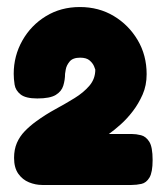

<svg xmlns="http://www.w3.org/2000/svg" viewBox="-20 -723 463 546"><path d="M100 -197Q81 -197 62.5 -204.5Q44 -212 32 -229Q20 -246 20 -274Q20 -298 28 -316.5Q36 -335 50.5 -350Q65 -365 83 -378Q109 -397 137.5 -412.5Q166 -428 192 -444Q218 -460 234.5 -479.5Q251 -499 251 -525Q251 -526 247.5 -534.5Q244 -543 235 -551Q226 -559 208 -559Q187 -559 178 -548Q169 -537 167 -525.5Q165 -514 165 -513Q165 -496 160 -479.5Q155 -463 138.5 -453Q122 -443 86 -443Q53 -443 38.5 -454.5Q24 -466 21.5 -482.5Q19 -499 19 -513Q19 -564 43.5 -607.5Q68 -651 110.5 -677Q153 -703 207 -703Q261 -703 303.5 -677.5Q346 -652 371.5 -609Q397 -566 397 -512Q397 -480 385.5 -454Q374 -428 357.5 -406.5Q341 -385 323 -369Q305 -353 291 -343Q277 -333 272 -330L257 -342H354Q367 -342 381 -338.5Q395 -335 404.5 -320Q414 -305 414 -268Q414 -233 405 -218Q396 -203 382 -200Q368 -197 354 -197Z"/></svg>

Font: Fredoka SemiExpanded
Style: Bold
Weight: 700
Width: 6
Designer: Ben Nathan
Foundry: Milena B. Brandão, Ben Nathan
Version: Version 2.001